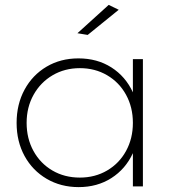

<svg xmlns="http://www.w3.org/2000/svg" viewBox="-20 -763 710 786"><path d="M425 -743 466 -723 339 -620 297 -627ZM565 -521V0H524V-136Q494 -71 436 -34Q378 3 302 3Q229 3 171 -31Q113 -65 80.5 -124.5Q48 -184 48 -260Q48 -336 80.5 -396Q113 -456 170.5 -490Q228 -524 301 -524Q378 -524 436 -487Q494 -450 524 -385V-521ZM524 -260Q524 -324 496 -375Q468 -426 418.5 -455Q369 -484 307 -484Q245 -484 195.5 -455Q146 -426 117.5 -375Q89 -324 89 -260Q89 -196 117 -145Q145 -94 194.5 -65Q244 -36 307 -36Q369 -36 418.5 -65Q468 -94 496 -145Q524 -196 524 -260Z"/></svg>

Font: TypoPRO Montserrat Alternates
Style: Regular
Weight: 275
Designer: Julieta Ulanovsky
Foundry: Julieta Ulanovsky
Version: Version 6.001